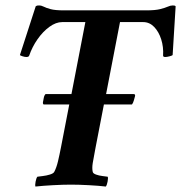

<svg xmlns="http://www.w3.org/2000/svg" viewBox="-20 -680 664 704"><path d="M147 -335H242L293 -599H208Q185 -599 161 -581.5Q137 -564 117.5 -536Q98 -508 87 -476Q85 -471 77 -471Q71 -471 63 -473.5Q55 -476 53 -478L111 -657Q114 -659 116 -659.5Q118 -660 123 -660Q132 -660 140.5 -655.5Q149 -651 165.5 -646.5Q182 -642 214 -642H516Q549 -642 567 -646.5Q585 -651 595 -655.5Q605 -660 613 -660Q618 -660 620 -659.5Q622 -659 624 -657L613 -478Q611 -476 601.5 -473.5Q592 -471 586 -471Q578 -471 578 -476Q580 -508 571 -536Q562 -564 545 -581.5Q528 -599 505 -599H420L369 -335H470Q477 -335 475 -327Q474 -323 471 -312.5Q468 -302 464 -297H361L331 -142Q330 -138 329.5 -134Q329 -130 328 -126Q323 -101 320 -82Q317 -63 320 -50Q321 -44 332 -40Q343 -36 356 -34.5Q369 -33 375 -32Q377 -27 374.5 -14Q372 -1 368 4Q343 1 306 -1Q269 -3 240 -3Q212 -3 174.5 -1Q137 1 110 4Q108 -1 110.5 -14Q113 -27 117 -32Q123 -33 136.5 -34.5Q150 -36 163 -40Q176 -44 179 -50Q187 -65 192.5 -88Q198 -111 204 -142L234 -297H141Q138 -297 137.5 -301Q137 -305 138 -308Q139 -312 140.5 -321Q142 -330 147 -335Z"/></svg>

Font: Amiri
Style: Bold Italic
Weight: 700
Italic angle: 10°
Designer: Khaled Hosny
Version: Version 0.113